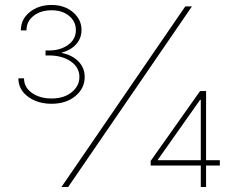

<svg xmlns="http://www.w3.org/2000/svg" viewBox="-20 -753 948 773"><path d="M227.3 0 725.9 -727.3H752.8L254.3 0ZM586.6 -86.6V-105.1L785.5 -386.4H809.7V-108H865.1V-86.6H809.7V0H788.4V-86.6ZM788.4 -108V-350.9H785.5L615.1 -109.4V-108ZM187.5 -335.2Q131 -335.2 92.5 -364Q54 -392.8 54 -437.5H76.7Q76.7 -401.3 108.7 -378.9Q140.6 -356.5 187.5 -356.5Q237.6 -356.5 268.6 -381.7Q299.7 -407 299.7 -443.2Q299.7 -481.5 265.1 -505.7Q230.5 -529.8 176.1 -529.8H163.4V-549.7H176.1Q223 -549.7 254.3 -572.3Q285.5 -594.8 285.5 -632.1Q285.5 -666.2 258.3 -688.9Q231.2 -711.6 187.5 -711.6Q143.8 -711.6 115.2 -689.3Q86.6 -666.9 86.6 -630.7H63.9Q63.9 -675.4 99.6 -704.2Q135.3 -733 187.5 -733Q239.7 -733 274 -703.8Q308.2 -674.7 308.2 -632.1Q308.2 -599.1 286.6 -574.9Q264.9 -550.8 228.7 -541.2V-539.8Q271.3 -531.2 296.2 -505.3Q321 -479.4 321 -443.2Q321 -397.4 283.6 -366.3Q246.1 -335.2 187.5 -335.2Z"/></svg>

Font: Inter UI Thin
Style: Regular
Weight: 100
Designer: Rasmus Andersson
Foundry: rsms
Version: 3.2;8d6f07862